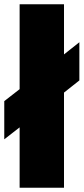

<svg xmlns="http://www.w3.org/2000/svg" viewBox="-43 -880 392 900"><path d="M49 -860H257V-625L329 -682V-503L257 -446V0H49V-283L-23 -227V-406L49 -462Z"/></svg>

Font: Spartan MB
Style: Regular
Weight: 900
Designer: Matt Bailey
Foundry: Matt Bailey
Version: Version 001.001